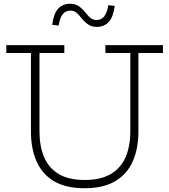

<svg xmlns="http://www.w3.org/2000/svg" viewBox="-20 -992 900 1021"><path d="M540.5 -752H846.5V-710H716V-293.5Q716 -201 685.5 -133Q655 -65 591.8 -28Q528.5 9 429.5 9Q331 9 268 -28Q205 -65 174.8 -133Q144.5 -201 144.5 -293.5V-710H13.5V-752H322V-710H190V-293.5Q190 -214 214.8 -156Q239.5 -98 292.5 -66.5Q345.5 -35 430.5 -35Q515.5 -35 569 -66.5Q622.5 -98 647.8 -156.2Q673 -214.5 673 -293.5V-710H540.5ZM556 -964.5 590 -960.5Q583 -903 558.8 -876Q534.5 -849 494.5 -849Q468.5 -849 450.5 -860.8Q432.5 -872.5 413 -896Q397 -917 384.5 -926.2Q372 -935.5 354.5 -935.5Q329.5 -935.5 313.8 -916.5Q298 -897.5 292 -856L257.5 -860Q264.5 -917.5 288.5 -944.8Q312.5 -972 352.5 -972Q379 -972 397.2 -960.2Q415.5 -948.5 435 -924.5Q451.5 -903.5 464.2 -894.5Q477 -885.5 493.5 -885.5Q518.5 -885.5 534 -904.5Q549.5 -923.5 556 -964.5Z"/></svg>

Font: Hepta Slab Light
Style: Regular
Weight: 300
Designer: Michael LaGattuta
Foundry: Michael LaGattuta
Version: Version 1.102